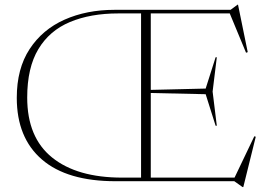

<svg xmlns="http://www.w3.org/2000/svg" viewBox="-20 -756 1110 801"><path d="M462 0Q260 0 155 -90.5Q50 -181 50 -348Q50 -469.5 103.5 -551.2Q157 -633 249.2 -674Q341.5 -715 457.5 -715H942L971 -736.5H973L1013.5 -538.5L1006.5 -536L938.5 -700H609V-381L838 -386.5L879.5 -517H884.5L867 -374L884.5 -231.5H879.5L838 -363L609 -368V-15H958.5L1041 -187.5L1047 -185.5L995 24.5H992L957.5 0ZM489.5 -15H568.5V-700H473.5Q357.5 -700 272 -664.2Q186.5 -628.5 140 -551Q93.5 -473.5 93.5 -349Q93.5 -182.5 197.5 -98.8Q301.5 -15 489.5 -15Z"/></svg>

Font: Newsreader 72pt ExtraLight
Style: Regular
Weight: 275
Designer: Hugues Gentile
Foundry: Production Type
Version: Version 1.003; ttfautohint (v1.8.3)